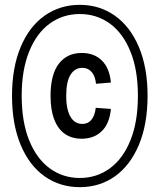

<svg xmlns="http://www.w3.org/2000/svg" viewBox="-20 -762 660 794"><path d="M320.2 -249.5Q344.2 -249.5 358.2 -266.8Q372.3 -284.2 376 -316.2L438.7 -311.5Q433 -251 401 -219.7Q369 -188.3 317.3 -188.3Q277.7 -188.3 249 -207.8Q220.3 -227.3 204.7 -267.1Q189 -306.8 189 -365.5Q189 -453.8 223.2 -498.4Q257.5 -543 318 -543Q369.5 -543 401.2 -511.8Q433 -480.7 438.7 -420.7L377 -415.5Q374 -446.7 359.2 -464.1Q344.3 -481.5 320.2 -481.5Q289.8 -481.5 271.8 -453.2Q253.8 -425 253.8 -365.2Q253.8 -325.5 262.4 -299.6Q271 -273.7 285.9 -261.6Q300.8 -249.5 320.2 -249.5ZM310 12Q227.8 12 164.2 -33Q100.7 -78 65.2 -163.5Q29.7 -249 29.7 -366Q29.7 -482 65.2 -567Q100.7 -652 164.2 -697Q227.8 -742 310 -742Q391.7 -742 455.2 -697Q518.8 -652 554.6 -567Q590.3 -482 590.3 -366Q590.3 -249 554.6 -163.5Q518.8 -78 455.5 -33Q392.2 12 310 12ZM310 -704Q240.5 -704 186.1 -664.8Q131.7 -625.5 100.7 -549.2Q69.7 -473 69.7 -366Q69.7 -258 100.7 -181.5Q131.7 -105 186.1 -65.5Q240.5 -26 310 -26Q379.5 -26 433.9 -65.5Q488.3 -105 519.3 -181.5Q550.3 -258 550.3 -366Q550.3 -473 519.3 -549.2Q488.3 -625.5 433.9 -664.8Q379.5 -704 310 -704Z"/></svg>

Font: Monaspace Xenon Var
Style: Regular
Weight: 400
Designer: Riley Cran and the Lettermatic Team
Version: Version 1.000 (Monaspace Xenon Var)